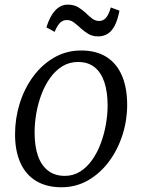

<svg xmlns="http://www.w3.org/2000/svg" viewBox="-20 -780 600 810"><path d="M322.5 -567Q385.5 -567 428.8 -540Q472 -513 494.2 -461.5Q516.5 -410 516.5 -337Q516.5 -272 496.5 -210Q476.5 -148 439.5 -98.2Q402.5 -48.5 351.5 -19.2Q300.5 10 239 10Q177 10 133 -16.2Q89 -42.5 66.2 -92.8Q43.5 -143 43.5 -213.5Q43.5 -280.5 63.2 -343.8Q83 -407 120 -457.2Q157 -507.5 208.5 -537.2Q260 -567 322.5 -567ZM309 -518.5Q272.5 -518.5 243.2 -500.5Q214 -482.5 192 -452Q170 -421.5 155.2 -382.8Q140.5 -344 133.2 -302.2Q126 -260.5 126 -220.5Q126 -162 140.5 -121.5Q155 -81 183.5 -59.5Q212 -38 253.5 -38Q289 -38 317.8 -56Q346.5 -74 368.2 -104.5Q390 -135 404.5 -173.5Q419 -212 426.5 -253.8Q434 -295.5 434 -335Q434 -392.5 420.2 -433.5Q406.5 -474.5 379 -496.5Q351.5 -518.5 309 -518.5ZM176 -664.5Q185.5 -696 198.8 -717.2Q212 -738.5 228.8 -749.5Q245.5 -760.5 265 -760.5Q291 -760.5 309 -750Q327 -739.5 341 -726Q355 -712.5 368.5 -702Q382 -691.5 398.5 -691.5Q414.5 -691.5 426.2 -703.8Q438 -716 447.5 -748.5L484 -735Q476.5 -696.5 464.2 -672.5Q452 -648.5 434.5 -637.5Q417 -626.5 393.5 -626.5Q370 -626.5 352.5 -637Q335 -647.5 320.5 -661Q306 -674.5 292.2 -685Q278.5 -695.5 262.5 -695.5Q246 -695.5 234 -684.5Q222 -673.5 210.5 -645.5Z"/></svg>

Font: Merriweather 20pt Light
Style: Italic
Weight: 300
Italic angle: -7.8°
Version: Version 2.101